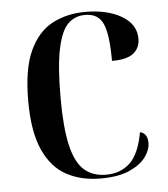

<svg xmlns="http://www.w3.org/2000/svg" viewBox="-45 -587 557 638"><g transform="rotate(-5 233.5 -268.0)"><path d="M266 10Q201 10 152 -16.5Q103 -43 75.5 -104Q48 -165 48 -268Q48 -374 76 -434.5Q104 -495 152.5 -520.5Q201 -546 263 -546Q336 -546 383.5 -518Q431 -490 431 -442Q431 -412 409.5 -394Q388 -376 337 -376Q337 -464 321 -500Q305 -536 261 -536Q227 -536 204 -513.5Q181 -491 168.5 -432.5Q156 -374 156 -269Q156 -170 169.5 -111Q183 -52 211.5 -26.5Q240 -1 285 -1Q333 -1 364.5 -30.5Q396 -60 409 -132Q434 -126 434 -94Q434 -71 416.5 -47Q399 -23 362 -6.5Q325 10 266 10Z"/></g></svg>

Font: Noto Serif Display SemiCondensed Medium
Style: Regular
Weight: 500
Width: 4
Designer: Monotype Design Team
Foundry: Monotype Imaging Inc.
Version: Version 2.009